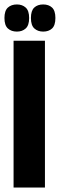

<svg xmlns="http://www.w3.org/2000/svg" viewBox="-37 -843 269 863"><path d="M24 0V-660H165V0ZM157 -701Q133 -701 117.5 -715Q102 -729 102 -762Q102 -795 117 -809Q132 -823 157 -823Q182 -823 197 -809Q212 -795 212 -762Q212 -729 197 -715Q182 -701 157 -701ZM39 -701Q14 -701 -1.5 -715Q-17 -729 -17 -762Q-17 -795 -1.5 -809Q14 -823 39 -823Q63 -823 78.5 -809Q94 -795 94 -762Q94 -729 78.5 -715Q63 -701 39 -701Z"/></svg>

Font: Bricolage Grotesque 48pt Condensed Bricolage Grotesque 48pt Condensed Regular
Style: Bold
Weight: 700
Width: 3
Designer: Mathieu Triay
Foundry: Atelier Triay
Version: Version 1.000; ttfautohint (v1.8.4.7-5d5b);gftools[0.9.32]